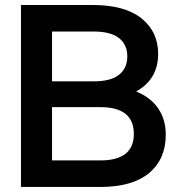

<svg xmlns="http://www.w3.org/2000/svg" viewBox="-20 -740 701 760"><path d="M63 0V-720.2H347.2Q473.6 -720.2 539.8 -667.5Q606 -614.7 606 -526.9Q606 -426.3 519 -377.9Q577.1 -354 606.7 -310.1Q636.2 -266.1 636.2 -207Q636.2 -110.4 570.3 -55.2Q504.4 0 377 0ZM186 -105H377Q509.8 -105 509.8 -210Q509.8 -315.9 377 -315.9H186ZM186 -418H351.1Q418 -418 450.9 -443.8Q483.9 -469.7 483.9 -517.1Q483.9 -563.5 450.9 -589.4Q418 -615.2 351.1 -615.2H186Z"/></svg>

Font: Aspekta 550
Style: Regular
Weight: 550
Designer: Ivo Dolenc
Version: Version 2.000